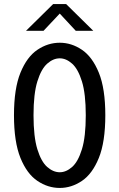

<svg xmlns="http://www.w3.org/2000/svg" viewBox="-20 -917 590 948"><path d="M275 11Q216.5 11 164.8 -23.8Q113 -58.5 81 -137.2Q49 -216 49 -348Q49 -479.5 81 -558Q113 -636.5 164.8 -671.2Q216.5 -706 275 -706Q333 -706 384.5 -671.2Q436 -636.5 468 -558Q500 -479.5 500 -348Q500 -216 468 -137.2Q436 -58.5 384.5 -23.8Q333 11 275 11ZM275 -66.5Q306.5 -66.5 336 -92.5Q365.5 -118.5 384.5 -180Q403.5 -241.5 403.5 -348Q403.5 -454 384.5 -515.2Q365.5 -576.5 336 -602.8Q306.5 -629 275 -629Q243 -629 213.2 -602.8Q183.5 -576.5 164.5 -515.2Q145.5 -454 145.5 -348Q145.5 -241.5 164.5 -180Q183.5 -118.5 213.2 -92.5Q243 -66.5 275 -66.5ZM108.5 -765 242.5 -897H306.5L440.5 -765H354L275 -850L195 -765Z"/></svg>

Font: Trispace SemiCondensed
Style: Regular
Weight: 400
Width: 4
Designer: Tyler Finck
Foundry: Etcetera Type Company
Version: Version 1.210; ttfautohint (v1.8.3)